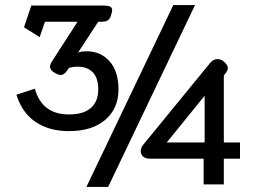

<svg xmlns="http://www.w3.org/2000/svg" viewBox="-20 -730 1015 760"><path d="M666 -710H752L408 10H322ZM45 -355 118 -379Q146 -277 253 -277Q311 -277 340 -303Q369 -329 369 -376Q369 -421 347.5 -443.5Q326 -466 288 -466Q268 -466 253 -461L243 -447Q232 -433 220 -433Q209 -433 190 -446Q178 -455 178 -466Q178 -476 187 -489L287 -644H158L137 -583L75 -622L104 -708H390Q407 -708 415.5 -704Q424 -700 424 -689Q424 -685 420 -671Q415 -655 407 -649.5Q399 -644 383 -644H369L289 -522Q300 -527 324 -527Q378 -527 413.5 -487.5Q449 -448 449 -376Q449 -301 397 -256Q345 -211 253 -211Q174 -211 120.5 -247.5Q67 -284 45 -355ZM786 -102H572Q556 -102 546.5 -110.5Q537 -119 537 -132Q537 -144 546 -156L812 -481Q824 -496 841 -496Q853 -496 864 -488Q882 -473 882 -461Q882 -453 875 -443L866 -431V-166H930V-102H866V0H786ZM790 -166V-351L640 -166Z"/></svg>

Font: Niramit
Style: Regular
Weight: 400
Version: Version 1.000; ttfautohint (v1.6)